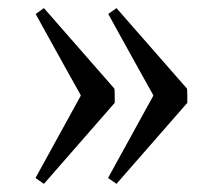

<svg xmlns="http://www.w3.org/2000/svg" viewBox="-20 -466 525 478"><path d="M89.4 -8.3 68.4 -22.9 181.2 -228Q181.6 -228 176.8 -236.6Q171.9 -245.1 164.1 -259.3Q156.2 -273.4 146 -291.7Q135.7 -310.1 125.2 -329.1Q114.7 -348.1 104.5 -366.5Q94.2 -384.8 86.4 -399.2Q78.6 -413.6 73.7 -422.4Q68.8 -431.2 68.8 -431.2L89.4 -445.8L264.6 -245.6Q265.1 -245.1 265.4 -239.5Q265.6 -233.9 265.6 -227.1Q265.6 -220.7 265.6 -215.3Q265.6 -210 265.6 -210ZM270 -8.3 249 -22.9 361.8 -228Q362.3 -228 357.4 -236.6Q352.5 -245.1 344.7 -259.3Q336.9 -273.4 326.7 -291.7Q316.4 -310.1 305.9 -329.1Q295.4 -348.1 285.2 -366.5Q274.9 -384.8 267.1 -399.2Q259.3 -413.6 254.4 -422.4Q249.5 -431.2 249.5 -431.2L270 -445.8L445.3 -245.6Q445.8 -245.1 446 -239.5Q446.3 -233.9 446.3 -227.1Q446.3 -220.7 446.3 -215.3Q446.3 -210 446.3 -210Z"/></svg>

Font: Gentium
Style: Regular
Weight: 400
Designer: J. Victor Gaultney
Version: Version 1.03; 2011; OFL 1.1 release